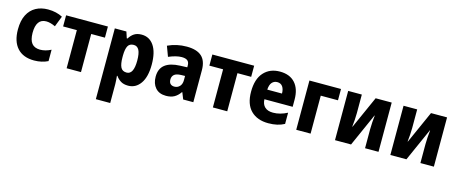

<svg xmlns="http://www.w3.org/2000/svg" viewBox="-46 -1194 4904 2067"><g transform="rotate(15 2406.0 -160.0)"><path d="M292 10Q169 10 103.5 -62.5Q38 -135 38 -269Q38 -367 71 -431.5Q104 -496 162.5 -528Q221 -560 298 -560Q345 -560 385.5 -550.5Q426 -541 460 -523L414 -404Q356 -431 312 -431Q200 -431 200 -273Q201 -194 231 -157Q261 -120 323 -119Q384 -119 445 -151V-24Q413 -8 374 1Q335 10 292 10Z M653 0V-425H500V-549H966V-425H813V0Z M1043 240V-549H1172L1195 -479H1203Q1226 -517 1258.5 -538Q1291 -559 1341 -559Q1428 -559 1478 -485.5Q1528 -412 1528 -275Q1528 -137 1476 -63.5Q1424 10 1340 10Q1289 10 1256.5 -10.5Q1224 -31 1203 -62H1197Q1199 -38 1201 -15.5Q1203 7 1203 28V240ZM1288 -122Q1366 -122 1366 -276Q1366 -355 1346.5 -392.5Q1327 -430 1287 -430Q1241 -430 1222.5 -396Q1204 -362 1203 -291V-270Q1203 -196 1221.5 -159Q1240 -122 1288 -122Z M1761 10Q1685 10 1643.5 -37Q1602 -84 1602 -161Q1602 -250 1658.5 -294.5Q1715 -339 1825 -343L1905 -346V-365Q1905 -403 1884.5 -420Q1864 -437 1820 -437Q1760 -437 1675 -401L1633 -514Q1731 -560 1843 -560Q1955 -560 2010 -510.5Q2065 -461 2065 -356V0H1952L1923 -73H1919Q1889 -30 1852 -10Q1815 10 1761 10ZM1823 -109Q1859 -109 1882.5 -134Q1906 -159 1906 -203V-250L1862 -249Q1808 -247 1785.5 -227Q1763 -207 1763 -173Q1763 -140 1779.5 -124.5Q1796 -109 1823 -109Z M2283 0V-425H2130V-549H2596V-425H2443V0Z M2902 10Q2778 10 2707 -61Q2636 -132 2636 -271Q2636 -412 2703 -486Q2770 -560 2882 -560Q2992 -560 3051.5 -494Q3111 -428 3111 -309V-229H2796Q2798 -173 2830 -143Q2862 -113 2922 -113Q3000 -113 3080 -155V-30Q3043 -10 2999 0Q2955 10 2902 10ZM2799 -337H2963Q2963 -385 2943 -414Q2923 -443 2883 -443Q2848 -443 2825 -417.5Q2802 -392 2799 -337Z M3212 0V-549H3564V-423H3372V0Z M3644 0V-549H3796V-341Q3796 -305 3793 -265Q3790 -225 3786 -189H3789L3950 -549H4129V0H3979V-211Q3979 -249 3982 -289.5Q3985 -330 3989 -366H3986L3823 0Z M4261 0V-549H4413V-341Q4413 -305 4410 -265Q4407 -225 4403 -189H4406L4567 -549H4746V0H4596V-211Q4596 -249 4599 -289.5Q4602 -330 4606 -366H4603L4440 0Z"/></g></svg>

Font: Noto Sans SemiCondensed ExtraBold
Style: Regular
Weight: 800
Width: 4
Designer: Monotype Design Team
Foundry: Monotype Imaging Inc.
Version: Version 2.013; ttfautohint (v1.8.4.7-5d5b)